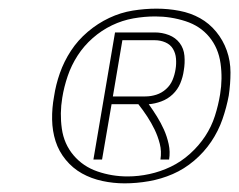

<svg xmlns="http://www.w3.org/2000/svg" viewBox="-20 -897 553 444"><path d="M268 -473Q242 -473 216.5 -478.5Q191 -484 169.5 -496Q148 -508 132 -527.5Q116 -547 108.5 -570.5Q101 -594 100.5 -620.5Q100 -647 105 -674Q109 -701 118.5 -728Q128 -755 144 -779.5Q160 -804 183 -823.5Q206 -843 232.5 -855.5Q259 -868 287 -872.5Q315 -877 342 -877Q369 -877 395 -872Q421 -867 442.5 -855Q464 -843 480 -823.5Q496 -804 504.5 -780Q513 -756 513 -729.5Q513 -703 509 -676Q504 -649 494.5 -621.5Q485 -594 468.5 -569.5Q452 -545 429 -525.5Q406 -506 379.5 -494.5Q353 -483 324.5 -478Q296 -473 268 -473ZM275 -489Q300 -489 325.5 -494.5Q351 -500 375 -511.5Q399 -523 419.5 -541.5Q440 -560 454.5 -582Q469 -604 477 -629Q485 -654 489 -679Q495 -715 490 -750.5Q485 -786 464 -811.5Q443 -837 409 -848Q375 -859 339 -859Q314 -859 288.5 -854.5Q263 -850 239 -838.5Q215 -827 194.5 -809Q174 -791 159.5 -768.5Q145 -746 136.5 -721Q128 -696 124 -671Q118 -635 123 -599.5Q128 -564 150 -538Q172 -512 205.5 -500.5Q239 -489 275 -489ZM196 -528 246 -822H338Q355 -822 370.5 -816Q386 -810 395.5 -797.5Q405 -785 406.5 -768Q408 -751 405 -734Q403 -719 397 -704.5Q391 -690 379.5 -679Q368 -668 353 -662.5Q338 -657 324 -656Q334 -642 343 -627.5Q352 -613 359 -597.5Q366 -582 370 -564Q374 -546 371 -528H351Q354 -547 349.5 -564.5Q345 -582 337.5 -597.5Q330 -613 320.5 -627.5Q311 -642 300 -656H238L216 -528ZM241 -674H316Q329 -674 341.5 -678Q354 -682 364 -691Q374 -700 379 -712Q384 -724 386 -737Q388 -749 387 -761.5Q386 -774 380 -784Q374 -794 362.5 -799Q351 -804 338 -804H263Z"/></svg>

Font: iosevka_custom_sans_ss08 Thin
Style: Italic
Weight: 100
Italic angle: -10°
Designer: Belleve Invis
Foundry: Belleve Invis
Version: Version 10.3.0; ttfautohint (v1.8.3)